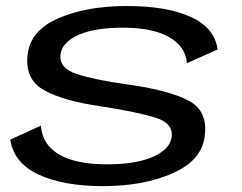

<svg xmlns="http://www.w3.org/2000/svg" viewBox="-20 -614 803 638"><path d="M322.5 4.5Q457 4.5 554.2 -38.5Q651.5 -81.5 660.5 -163.5Q671 -246.5 605.2 -280.5Q539.5 -314.5 403.5 -333.5Q296.5 -348 236 -367.8Q175.5 -387.5 181 -432.5Q185.5 -472.5 239.2 -497.2Q293 -522 389 -522Q488 -522 542.8 -490.2Q597.5 -458.5 601 -404L703 -449.5Q694 -521 614.5 -557.5Q535 -594 401.5 -594Q268 -594 174.5 -553.5Q81 -513 72 -433.5Q61.5 -350 127 -314Q192.5 -278 316.5 -260.5Q429 -243 492.5 -224.5Q556 -206 550.5 -159.5Q546 -119.5 490.2 -93.8Q434.5 -68 334 -68Q231.5 -68 175.8 -101Q120 -134 116 -196.5L14 -150Q26 -72 108.5 -33.8Q191 4.5 322.5 4.5Z"/></svg>

Font: Anybody Expanded
Style: Italic
Weight: 400
Width: 7
Italic angle: -10°
Version: Version 1.113;gftools[0.9.25]